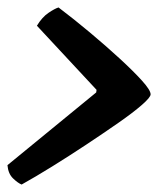

<svg xmlns="http://www.w3.org/2000/svg" viewBox="-34 -535 434 515"><path d="M24 -40Q14 -44 1 -56.5Q-12 -69 -14 -92L224 -287L225 -294L65 -466Q79 -489 96 -500.5Q113 -512 123 -515Q164 -484 207 -448Q250 -412 287 -378Q324 -344 347 -318.5Q370 -293 370 -282Q370 -274 346.5 -253.5Q323 -233 283.5 -205.5Q244 -178 198 -147.5Q152 -117 106 -88.5Q60 -60 24 -40Z"/></svg>

Font: Texturina Medium 12pt ExtraBold
Style: Italic
Weight: 800
Italic angle: -11°
Version: Version 1.002